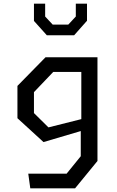

<svg xmlns="http://www.w3.org/2000/svg" viewBox="-20 -826 640 1046"><path d="M145 200 134 120H343L420 25V-112L217 -52L75 -182V-358L228 -514H470H511V51L389 200ZM165 -210 244 -132 423 -177V-434H270L165 -324ZM165 -712V-806H226V-736L267 -692H352L393 -736V-806H454V-713L384 -634H235Z"/></svg>

Font: Moralerspace Krypton JPDOC
Style: Regular
Weight: 400
Version: v0.0.6; ttfautohint (v1.8.4.7-5d5b-dirty) -l 6 -r 45 -G 200 